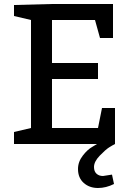

<svg xmlns="http://www.w3.org/2000/svg" viewBox="-20 -720 655 960"><path d="M540 153 550 200Q510 220 470 220Q427 220 398.5 194.5Q370 169 370 125Q370 89 394 58Q418 27 442 14L465 0H50V-60L135 -80V-620L50 -640V-695L240 -700H545V-530H480L455 -620H240V-405H470V-325H240V-80H470L490 -180H555V0Q543 6 525.5 17Q508 28 479 58Q450 88 450 115Q450 137 462.5 148.5Q475 160 495 160Z"/></svg>

Font: Bitter
Style: Regular
Weight: 400
Designer: Sol Matas
Foundry: Sol Matas
Version: Version 1.300;PS 001.300;hotconv 1.0.70;makeotf.lib2.5.58329